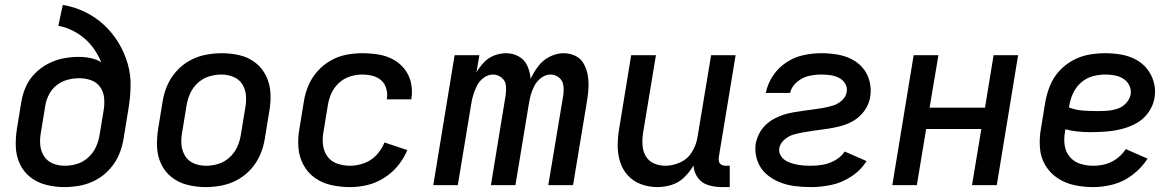

<svg xmlns="http://www.w3.org/2000/svg" viewBox="-20 -755 4792 783"><path d="M242 8Q275 8 308.5 1.5Q342 -5 373 -22Q404 -39 428 -66Q452 -93 465.5 -125Q479 -157 484 -190L502 -300Q511 -350 512.5 -400Q514 -450 500.5 -496Q487 -542 462.5 -582Q438 -622 404 -653.5Q370 -685 327 -706Q284 -727 236 -735L218 -650Q258 -642 293 -621Q328 -600 353 -569Q378 -538 393 -501Q374 -513 350 -518Q326 -523 301 -523Q270 -523 238.5 -517Q207 -511 177 -495.5Q147 -480 123 -456Q99 -432 85.5 -401.5Q72 -371 67 -340L49 -230Q43 -192 44.5 -155Q46 -118 61.5 -85.5Q77 -53 105 -31.5Q133 -10 169 -1Q205 8 242 8ZM244 -79Q218 -79 195 -88.5Q172 -98 159 -119Q146 -140 144 -165Q142 -190 147 -216L165 -326Q169 -349 180.5 -371Q192 -393 212.5 -408.5Q233 -424 256.5 -430Q280 -436 303 -436Q328 -436 351 -428Q374 -420 388 -400.5Q402 -381 404.5 -356.5Q407 -332 403 -307L386 -204Q382 -179 371 -155Q360 -131 339.5 -112.5Q319 -94 294 -86.5Q269 -79 244 -79Z M818 8Q851 8 884.5 1.5Q918 -5 949 -22Q980 -39 1004 -66Q1028 -93 1041.5 -125Q1055 -157 1060 -190L1078 -300Q1085 -338 1083 -375Q1081 -412 1065.5 -444.5Q1050 -477 1022 -499Q994 -521 958 -529.5Q922 -538 885 -538Q852 -538 818.5 -531.5Q785 -525 754 -508Q723 -491 699 -464Q675 -437 661.5 -405Q648 -373 643 -340L625 -230Q619 -192 620.5 -155Q622 -118 637.5 -85.5Q653 -53 681 -31.5Q709 -10 745 -1Q781 8 818 8ZM820 -79Q794 -79 771 -88.5Q748 -98 735 -119Q722 -140 720 -165Q718 -190 723 -216L741 -326Q745 -351 756 -375Q767 -399 787.5 -417.5Q808 -436 833 -443.5Q858 -451 883 -451Q909 -451 932 -441.5Q955 -432 968 -411.5Q981 -391 983 -365.5Q985 -340 980 -314L962 -204Q958 -179 947 -155Q936 -131 915.5 -112.5Q895 -94 870 -86.5Q845 -79 820 -79Z M1408 8Q1443 8 1478.5 -0.5Q1514 -9 1546.5 -29.5Q1579 -50 1603 -79.5Q1627 -109 1641 -143L1548 -174Q1537 -146 1515.5 -123Q1494 -100 1465 -89.5Q1436 -79 1408 -79Q1381 -79 1356 -87.5Q1331 -96 1316 -116Q1301 -136 1297.5 -162.5Q1294 -189 1299 -216L1317 -326Q1321 -351 1331.5 -374.5Q1342 -398 1362 -416.5Q1382 -435 1407 -443Q1432 -451 1456 -451Q1478 -451 1498.5 -446Q1519 -441 1534 -428Q1549 -415 1555 -394.5Q1561 -374 1558 -353Q1558 -351 1557 -350H1657L1658 -355Q1663 -388 1655.5 -419.5Q1648 -451 1628.5 -475Q1609 -499 1581.5 -513.5Q1554 -528 1522 -533Q1490 -538 1456 -538Q1424 -538 1391 -531.5Q1358 -525 1327.5 -507.5Q1297 -490 1273.5 -463Q1250 -436 1237 -404.5Q1224 -373 1219 -340L1201 -230Q1194 -191 1197 -153Q1200 -115 1217.5 -82.5Q1235 -50 1265 -29Q1295 -8 1332 0Q1369 8 1408 8Z M1747 0H1847L1902 -333Q1905 -352 1911 -371Q1917 -390 1926.5 -408Q1936 -426 1953.5 -438.5Q1971 -451 1990 -451Q2010 -451 2025.5 -438.5Q2041 -426 2043 -406.5Q2045 -387 2042 -366L1982 0H2082L2137 -333Q2140 -352 2145.5 -371Q2151 -390 2161 -408Q2171 -426 2188.5 -438.5Q2206 -451 2225 -451Q2245 -451 2260 -438.5Q2275 -426 2277.5 -406.5Q2280 -387 2277 -366L2216 0H2317L2375 -350Q2379 -375 2380 -400.5Q2381 -426 2376.5 -450.5Q2372 -475 2360 -496Q2348 -517 2326 -527.5Q2304 -538 2278 -538Q2250 -538 2222 -524Q2194 -510 2175 -485Q2156 -460 2144 -433Q2142 -460 2131 -485.5Q2120 -511 2096 -524.5Q2072 -538 2044 -538Q2020 -538 1996 -529Q1972 -520 1954 -501Q1936 -482 1923 -460L1935 -530H1834Z M2661 8Q2690 8 2719 -1Q2748 -10 2770.5 -32Q2793 -54 2808 -80Q2810 -52 2826 -30Q2842 -8 2868.5 0Q2895 8 2924 8H2956V-79H2938Q2930 -79 2922.5 -83Q2915 -87 2912.5 -95Q2910 -103 2911 -112L2980 -530H2880L2824 -193Q2819 -163 2801.5 -134.5Q2784 -106 2753.5 -92.5Q2723 -79 2693 -79Q2668 -79 2646 -89Q2624 -99 2612.5 -120Q2601 -141 2600 -166Q2599 -191 2603 -216L2655 -530H2554L2505 -230Q2499 -195 2499 -160.5Q2499 -126 2509 -94.5Q2519 -63 2541 -39Q2563 -15 2595 -3.5Q2627 8 2661 8Z M3287 8Q3329 8 3371 -1Q3413 -10 3451.5 -35Q3490 -60 3514 -98L3425 -137Q3410 -115 3386 -101.5Q3362 -88 3337 -83.5Q3312 -79 3287 -79Q3270 -79 3253 -80.5Q3236 -82 3219.5 -86Q3203 -90 3188.5 -97.5Q3174 -105 3164.5 -119.5Q3155 -134 3158 -151Q3162 -171 3179.5 -186Q3197 -201 3217 -206.5Q3237 -212 3257 -215.5Q3277 -219 3297.5 -222Q3318 -225 3338 -227.5Q3358 -230 3378.5 -234Q3399 -238 3419 -244Q3439 -250 3457.5 -260.5Q3476 -271 3491.5 -287Q3507 -303 3516.5 -322Q3526 -341 3529 -361Q3534 -393 3526 -424Q3518 -455 3498.5 -478Q3479 -501 3451.5 -514.5Q3424 -528 3392.5 -533Q3361 -538 3329 -538Q3293 -538 3256 -530Q3219 -522 3186 -500Q3153 -478 3131.5 -445Q3110 -412 3103 -376H3202Q3208 -402 3230 -420.5Q3252 -439 3277.5 -445Q3303 -451 3329 -451Q3348 -451 3366 -448.5Q3384 -446 3400.5 -438Q3417 -430 3426.5 -414.5Q3436 -399 3433 -380Q3430 -360 3413 -345Q3396 -330 3375.5 -324Q3355 -318 3335 -314.5Q3315 -311 3295 -308.5Q3275 -306 3254.5 -303Q3234 -300 3213.5 -296.5Q3193 -293 3173.5 -286.5Q3154 -280 3135 -269.5Q3116 -259 3100.5 -243.5Q3085 -228 3075.5 -209Q3066 -190 3062 -170Q3057 -135 3067.5 -103Q3078 -71 3101 -49Q3124 -27 3154.5 -14Q3185 -1 3218.5 3.5Q3252 8 3287 8Z M3619 0H3719L3757 -229H3982L3944 0H4045L4132 -530H4032L3997 -316H3771L3807 -530H3706Z M4439 8Q4480 8 4522 -3.5Q4564 -15 4600 -43Q4636 -71 4660 -108L4571 -147Q4557 -125 4535 -108.5Q4513 -92 4488 -85.5Q4463 -79 4439 -79Q4411 -79 4385.5 -87Q4360 -95 4343 -115Q4326 -135 4322 -161.5Q4318 -188 4323 -216L4325 -228Q4350 -221 4376 -218.5Q4402 -216 4428 -216Q4459 -216 4490.5 -218.5Q4522 -221 4553 -228.5Q4584 -236 4613.5 -252Q4643 -268 4663 -296Q4683 -324 4688 -355Q4694 -388 4685.5 -419Q4677 -450 4658 -474Q4639 -498 4611.5 -512.5Q4584 -527 4552 -532.5Q4520 -538 4487 -538Q4454 -538 4420.5 -532Q4387 -526 4355.5 -509Q4324 -492 4299.5 -465Q4275 -438 4262 -405.5Q4249 -373 4243 -340L4225 -230Q4218 -191 4221 -152Q4224 -113 4243 -81Q4262 -49 4293 -28.5Q4324 -8 4361.5 0Q4399 8 4439 8ZM4459 -302Q4428 -302 4397.5 -304Q4367 -306 4339 -317L4341 -326Q4345 -351 4356.5 -375.5Q4368 -400 4389 -418.5Q4410 -437 4436 -444Q4462 -451 4487 -451Q4507 -451 4526 -447.5Q4545 -444 4561 -434Q4577 -424 4585.5 -406.5Q4594 -389 4591 -370Q4587 -350 4572 -334Q4557 -318 4537 -311.5Q4517 -305 4497.5 -303.5Q4478 -302 4459 -302Z"/></svg>

Font: Iosevka Sparkle Medium
Style: Italic
Weight: 500
Italic angle: -9°
Designer: Belleve Invis
Foundry: Belleve Invis
Version: Version 4.5.0; ttfautohint (v1.8.3)